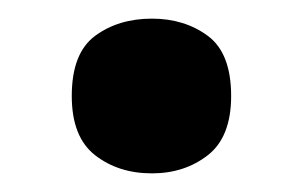

<svg xmlns="http://www.w3.org/2000/svg" viewBox="-20 -173 325 206"><path d="M57 -70Q57 -116 82 -134.5Q107 -153 143 -153Q178 -153 203 -134.5Q228 -116 228 -70Q228 -26 203 -6.5Q178 13 143 13Q107 13 82 -6.5Q57 -26 57 -70Z"/></svg>

Font: Noto Sans Kayah Li
Style: Bold
Weight: 700
Designer: Monotype Design Team, Sérgio Martins
Foundry: Monotype Imaging Inc.
Version: Version 2.002; ttfautohint (v1.8.4.7-5d5b)